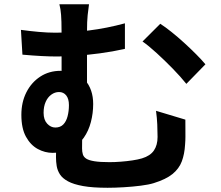

<svg xmlns="http://www.w3.org/2000/svg" viewBox="-20 -829 1040 905"><path d="M399.6 -809Q396.3 -787.3 393.2 -757.9Q390.1 -728.5 390.1 -683.4Q390.1 -665.1 390.1 -625.8Q390.1 -586.5 390.1 -539.6Q390.1 -492.8 390.1 -449.6Q390.1 -406.4 390.1 -381.2L270.3 -428.2Q270.3 -453.6 270.3 -488.7Q270.3 -523.9 270.3 -561.4Q270.3 -598.8 270.2 -631.2Q270.1 -663.6 270.1 -683.4Q270.1 -730.5 267.9 -758.9Q265.8 -787.3 259.9 -809ZM735.5 -716.9Q758.9 -701.9 788.5 -678.2Q818.2 -654.5 848.5 -626.8Q878.8 -599.2 905 -572.8Q931.3 -546.3 948.3 -525.9L858.4 -433.7Q831.2 -467.6 793.8 -505.9Q756.4 -544.2 718.7 -578.6Q681.1 -613 651.8 -633.5ZM78.7 -688.2Q120.2 -682.5 162.4 -678.7Q204.6 -674.9 239.9 -674.9Q315 -674.9 399 -685.4Q483.1 -695.8 568.8 -719.1V-598.7Q510.8 -585.6 450.6 -577.6Q390.4 -569.6 337.9 -566.1Q285.4 -562.7 248.7 -562.7Q217.1 -562.7 176.2 -564.8Q135.4 -566.9 85.7 -571.4ZM368.4 -223.9Q368.2 -213.9 367.7 -197.5Q367.3 -181.1 367.1 -163.2Q366.8 -145.3 366.8 -129.6Q366.8 -113.9 370.5 -101.5Q374.2 -89.1 386.8 -81Q399.5 -73 425.5 -68.9Q451.5 -64.7 496 -64.7Q521.5 -64.7 549.6 -66.9Q577.6 -69 604.1 -73Q630.7 -77 649.2 -82.5Q688.2 -94.3 705.5 -119.7Q722.7 -145.1 722.7 -183.5Q722.7 -212.7 721.3 -242.5Q720 -272.4 715.4 -306.7L853.7 -265.1Q853.9 -239.4 853.9 -220.5Q853.9 -201.6 854 -185.1Q854.1 -168.6 852.4 -147.6Q849.8 -102.5 836.9 -68.2Q823.9 -33.8 793.2 -8.8Q762.4 16.3 704.5 34.2Q681.9 41.3 643.6 46.2Q605.3 51.1 563.4 53.6Q521.5 56.1 487.2 56.1Q416.9 56.1 371.7 48Q326.5 39.9 300.4 25.6Q274.2 11.3 262.4 -7.2Q250.7 -25.7 247.3 -46.2Q243.9 -66.7 243.9 -87.6Q243.9 -114 244.6 -140.7Q245.3 -167.4 246 -187.6ZM419.2 -338.8Q419.2 -295.3 408.4 -253.8Q397.7 -212.4 374.9 -179.8Q352.2 -147.2 316 -127.8Q279.9 -108.5 228.1 -108.5Q191.7 -108.5 157.9 -126.8Q124.1 -145.2 102.4 -184.5Q80.7 -223.9 80.7 -287.6Q80.7 -347 104.3 -393.8Q127.9 -440.5 169.8 -467.9Q211.6 -495.2 265.8 -495.2Q342.5 -495.2 380.9 -451.5Q419.2 -407.7 419.2 -338.8ZM240.7 -227.9Q264.4 -227.9 278.4 -242.4Q292.4 -256.8 298.6 -281.2Q304.9 -305.6 304.9 -333.4Q304.9 -363.2 292.2 -379.2Q279.4 -395.2 258.3 -395.2Q238.7 -395.2 221.8 -382.9Q204.8 -370.6 195.2 -348.7Q185.5 -326.9 185.5 -297.3Q185.5 -264.2 202.4 -246.1Q219.2 -227.9 240.7 -227.9Z"/></svg>

Font: Noto Sans TC Thin
Style: Regular
Weight: 100
Designer: Ryoko NISHIZUKA 西塚涼子 (kana, bopomofo & ideographs); Paul D. Hunt (Latin, Greek & Cyrillic); Sandoll Communications 산돌커뮤니
Foundry: Adobe
Version: Version 2.004-H2;hotconv 1.0.118;makeotfexe 2.5.65603